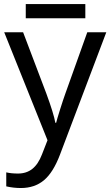

<svg xmlns="http://www.w3.org/2000/svg" viewBox="-20 -697 550 957"><path d="M1 -536.1H95.2L210.9 -231Q247.6 -131.3 255.9 -85H259.8Q264.2 -103 279.8 -152.6Q295.4 -202.1 306.2 -231.9L415 -536.1H509.8L278.8 74.2Q245.1 163.1 198.7 201.7Q152.3 240.2 84 240.2Q47.4 240.2 11.2 231.9V162.1Q35.6 168 69.8 168Q111.8 168 141.1 144.8Q170.4 121.6 189 73.2L216.8 2ZM108.4 -676.8H405.3V-606H108.4Z"/></svg>

Font: Noto Sans Southeast Asian
Style: Regular
Weight: 400
Designer: Monotype Design Team
Foundry: Monotype Imaging Inc.
Version: Version 1.06 uh; ttfautohint (v1.4.1)